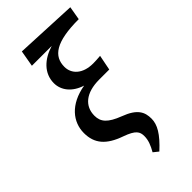

<svg xmlns="http://www.w3.org/2000/svg" viewBox="-289 -809 1081 1081"><g transform="rotate(-45 251.5 -268.0)"><path d="M283 205C356 138 383 90 383 43C383 -9 365 -51 274 -85C193 -116 167 -147 167 -196C167 -272 224 -321 330 -321H410L428 -412C404 -410 388 -409 370 -409C286 -409 242 -455 242 -510C242 -594 305 -643 489 -643L503 -724L134 -741L117 -644H275C195 -620 135 -566 135 -487C135 -431 173 -380 246 -357C117 -335 56 -256 56 -169C56 -85 100 -34 200 1C273 27 285 49 285 84C285 117 273 146 253 181Z"/></g></svg>

Font: Source Serif Pro Semibold
Style: Italic
Weight: 600
Italic angle: -12°
Designer: Frank Grießhammer
Foundry: Adobe Systems Incorporated
Version: Version 3.001;hotconv 1.0.111;makeotfexe 2.5.65597